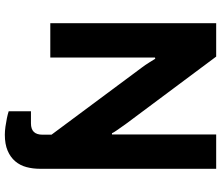

<svg xmlns="http://www.w3.org/2000/svg" viewBox="-80 -646 914 794"><g transform="rotate(90 377.0 -249.0)"><path d="M537 188Q522 188 504 185.5Q486 183 469 179.5Q452 176 440 172V80H490Q514 80 525.5 68Q537 56 537 32V-5L259 -379Q249 -392 238.5 -409Q228 -426 223 -434L218 -433Q218 -420 218 -406.5Q218 -393 218 -379V0H76V-686H214L490 -316Q495 -309 503.5 -297Q512 -285 520 -273.5Q528 -262 531 -255H536Q536 -271 536 -286Q536 -301 536 -316V-686H678V43Q678 72 671 98.5Q664 125 647 145Q630 165 603 176.5Q576 188 537 188Z"/></g></svg>

Font: Archivo SemiBold
Style: Bold
Weight: 700
Version: Version 2.001